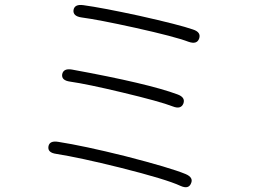

<svg xmlns="http://www.w3.org/2000/svg" viewBox="-20 -759 1040 781"><path d="M757 -13Q747 12 714 -3Q656 -30 469 -77Q304 -118 209 -133Q173 -138 177 -163Q181 -188 217 -182Q320 -166 489 -124Q672 -77 735 -51Q768 -37 757 -13ZM726 -338Q716 -313 683 -326Q632 -346 477 -383Q335 -417 265 -427Q229 -432 233 -457Q238 -482 273 -476Q584 -419 702 -375Q735 -363 726 -338ZM790 -602Q781 -577 747 -589Q692 -610 530 -646Q380 -679 312 -688Q276 -693 279 -718Q283 -743 319 -738Q393 -728 546 -695Q711 -658 765 -639Q799 -628 790 -602Z"/></svg>

Font: Resource Han Rounded CN Light
Style: Regular
Weight: 300
Designer: Cyano Hao (round all glyphs); Ryoko NISHIZUKA 西塚涼子 (kana, bopomofo & ideographs); Paul D. Hunt (Latin, Greek & Cyrillic)
Foundry: Cyano Hao
Version: 0.990